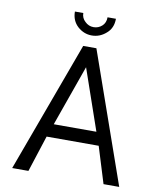

<svg xmlns="http://www.w3.org/2000/svg" viewBox="-97 -985 864 1060"><g transform="rotate(10 335.0 -455.5)"><path d="M236 -911H283Q283 -883 304 -864Q324 -844 352 -844Q379 -844 399 -862Q419 -880 419 -911H466Q466 -858 430 -828Q395 -797 350 -797Q306 -797 271 -828Q236 -860 236 -911ZM45 0 314 -732H388L645 0H557L494 -204H202L136 0ZM229 -278H468L350 -619Z"/></g></svg>

Font: Mina
Style: Regular
Weight: 400
Version: Version 1.000